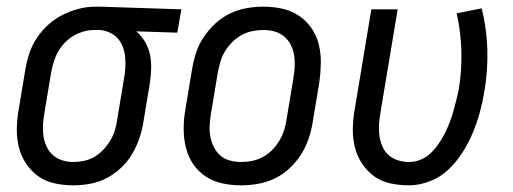

<svg xmlns="http://www.w3.org/2000/svg" viewBox="-20 -548 1540 576"><path d="M200 8Q171 8 143.5 2Q116 -4 94.5 -19.5Q73 -35 58 -57.5Q43 -80 36.5 -106.5Q30 -133 30.5 -162Q31 -191 36 -219L56 -339Q60 -364 68 -388Q76 -412 90.5 -434Q105 -456 125 -474Q145 -492 168 -503.5Q191 -515 216 -521.5Q241 -528 265 -528H281L524 -520L512 -450L389 -454Q404 -441 414.5 -423.5Q425 -406 429.5 -386Q434 -366 433.5 -344Q433 -322 430 -301L410 -181Q406 -156 397.5 -131.5Q389 -107 375.5 -84.5Q362 -62 342 -43.5Q322 -25 298.5 -13Q275 -1 249.5 3.5Q224 8 200 8ZM200 -62Q216 -62 232.5 -65.5Q249 -69 264 -78Q279 -87 291 -100Q303 -113 312 -128.5Q321 -144 325.5 -160Q330 -176 332 -192L352 -312Q355 -328 356 -344.5Q357 -361 355.5 -376.5Q354 -392 348.5 -407Q343 -422 333 -433Q323 -444 308.5 -450.5Q294 -457 279 -458H262Q238 -458 214 -447.5Q190 -437 172.5 -418Q155 -399 146 -375.5Q137 -352 133 -328L113 -208Q110 -191 109 -173.5Q108 -156 110.5 -139.5Q113 -123 120 -108Q127 -93 139 -82.5Q151 -72 167 -67Q183 -62 200 -62Z M703 8Q674 8 646.5 2Q619 -4 596.5 -19Q574 -34 559 -56.5Q544 -79 537.5 -106Q531 -133 531 -161.5Q531 -190 536 -219L556 -339Q560 -364 568 -389Q576 -414 591 -436.5Q606 -459 626 -477.5Q646 -496 670 -507.5Q694 -519 719.5 -523.5Q745 -528 770 -528Q799 -528 826.5 -522Q854 -516 876.5 -501Q899 -486 914.5 -463.5Q930 -441 936.5 -414Q943 -387 942.5 -358.5Q942 -330 938 -301L918 -181Q914 -156 905.5 -131Q897 -106 882.5 -83.5Q868 -61 848 -42.5Q828 -24 804 -12.5Q780 -1 754 3.5Q728 8 703 8ZM704 -62Q720 -62 737 -65.5Q754 -69 769.5 -77.5Q785 -86 797.5 -99Q810 -112 819 -127.5Q828 -143 833 -159.5Q838 -176 840 -192L860 -312Q863 -330 864 -347.5Q865 -365 862.5 -381.5Q860 -398 852.5 -413Q845 -428 832.5 -438.5Q820 -449 804 -453.5Q788 -458 770 -458Q754 -458 736.5 -454.5Q719 -451 704 -442.5Q689 -434 676 -421Q663 -408 654 -392.5Q645 -377 640.5 -360.5Q636 -344 633 -328L613 -208Q610 -190 609 -172.5Q608 -155 611 -138.5Q614 -122 621.5 -107Q629 -92 641 -81.5Q653 -71 669.5 -66.5Q686 -62 704 -62Z M1207 8Q1178 8 1150.5 2Q1123 -4 1102 -19.5Q1081 -35 1066 -57.5Q1051 -80 1044.5 -106.5Q1038 -133 1038.5 -162Q1039 -191 1044 -219L1094 -520H1173L1121 -208Q1118 -191 1117 -173.5Q1116 -156 1118.5 -139.5Q1121 -123 1127.5 -108Q1134 -93 1146 -82.5Q1158 -72 1174 -67Q1190 -62 1208 -62Q1225 -62 1242 -69Q1259 -76 1272.5 -89Q1286 -102 1296.5 -117.5Q1307 -133 1315 -149Q1323 -165 1329.5 -182Q1336 -199 1340.5 -216Q1345 -233 1349.5 -250Q1354 -267 1357 -284Q1366 -341 1364 -398Q1362 -455 1350 -508L1425 -523Q1440 -464 1442 -400.5Q1444 -337 1433 -273Q1428 -242 1419.5 -211Q1411 -180 1398.5 -150Q1386 -120 1368 -91.5Q1350 -63 1326 -40Q1302 -17 1270 -4.5Q1238 8 1207 8Z"/></svg>

Font: Iosevka Term Oblique
Style: Regular
Weight: 400
Italic angle: -9°
Monospace: yes
Designer: Belleve Invis
Foundry: Belleve Invis
Version: Version 31.4.0